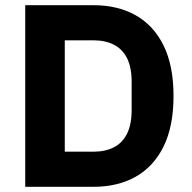

<svg xmlns="http://www.w3.org/2000/svg" viewBox="-20 -718 737 738"><path d="M77 0V-698H340Q433 -698 502 -659Q571 -620 609 -542.5Q647 -465 647 -349Q647 -233 609 -155.5Q571 -78 502 -39Q433 0 340 0ZM229 -135H340Q385 -135 418 -152Q451 -169 468.5 -204.5Q486 -240 486 -295V-403Q486 -459 468.5 -494Q451 -529 418 -546Q385 -563 340 -563H229Z"/></svg>

Font: IBM Plex Sans Var
Style: Regular
Weight: 400
Designer: Mike Abbink, Paul van der Laan, Pieter van Rosmalen
Foundry: Bold Monday
Version: Version 3.000